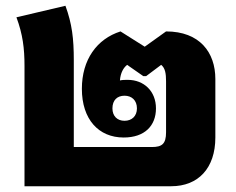

<svg xmlns="http://www.w3.org/2000/svg" viewBox="-20 -646 819 666"><path d="M65 0H574C668 0 727 -63 727 -169V-372C727 -464 673 -537 556 -537L482 -484L398 -537C316 -511 264 -439 264 -338C264 -232 322 -169 409 -169C482 -169 521 -210 521 -270C521 -330 479 -369 423 -369C414 -369 405 -369 396 -367C398 -393 408 -411 421 -421L477 -382H487L539 -421C553 -410 556 -391 556 -364V-187C556 -147 542 -136 507 -136H236V-437C236 -512 230 -563 207 -626L37 -586C59 -527 65 -478 65 -417ZM412 -227C387 -227 370 -243 370 -270C370 -299 387 -314 412 -314C437 -314 455 -298 455 -270C455 -243 437 -227 412 -227Z"/></svg>

Font: Noto Sans Thai Looped SemiCondensed Black
Style: Regular
Weight: 900
Width: 4
Designer: Sasikarn Vongin, Ben Mitchell
Foundry: The Fontpad Ltd
Version: Version 1.001